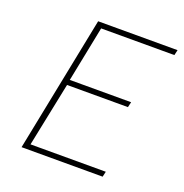

<svg xmlns="http://www.w3.org/2000/svg" viewBox="-120 -768 841 877"><g transform="rotate(20 300.0 -330.0)"><path d="M78 0 210 -660H596L590 -634H234L180 -364H478L472 -338H176L112 -26H478L472 0Z"/></g></svg>

Font: Source Code Pro ExtraLight ExtraLight
Style: Italic
Weight: 250
Italic angle: -11°
Monospace: yes
Version: Version 1.016;hotconv 1.0.116;makeotfexe 2.5.65601